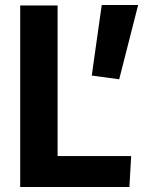

<svg xmlns="http://www.w3.org/2000/svg" viewBox="-20 -750 574 770"><path d="M61 -728H211V-124H506L499 0H61ZM458 -432 348 -447 388 -730H534Z"/></svg>

Font: Murecho SemiBold
Style: Regular
Weight: 600
Designer: Neil Summerour
Foundry: Positype
Version: Version 1.010; ttfautohint (v1.8.3)